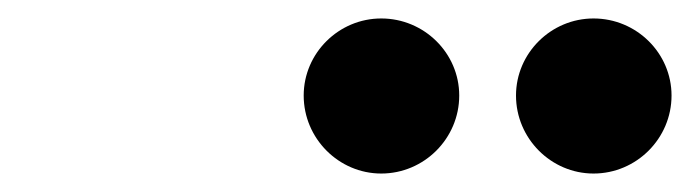

<svg xmlns="http://www.w3.org/2000/svg" viewBox="-20 -1029 748 208"><path d="M539 -925.5C539 -879 577 -841 623 -841C669.5 -841 707.5 -879 707.5 -925.5C707.5 -971.5 669.5 -1009 623 -1009C577 -1009 539 -971.5 539 -925.5ZM309 -925.5C309 -879 347 -841 393 -841C439.5 -841 477.5 -879 477.5 -925.5C477.5 -971.5 439.5 -1009 393 -1009C347 -1009 309 -971.5 309 -925.5Z"/></svg>

Font: Bodoni* 48pt Fatface
Style: Italic
Weight: 900
Italic angle: -13°
Version: Version 2.3